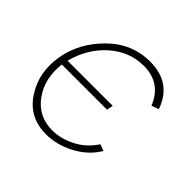

<svg xmlns="http://www.w3.org/2000/svg" viewBox="-138 -671 824 824"><g transform="rotate(45 274.0 -259.5)"><path d="M328 -496Q242 -496 174 -436Q106 -376 81 -280H355L349 -251H75Q64 -156 112.5 -89Q161 -22 246 -22Q297 -22 349 -48.5Q401 -75 434 -126L464 -115Q429 -57 366 -24Q303 9 239 9Q136 9 81.5 -74Q27 -157 45 -263Q62 -366 143 -447Q224 -528 335 -528Q464 -528 505 -410L472 -398Q433 -496 328 -496Z"/></g></svg>

Font: Raleway-v4020 ExtraLight
Style: Italic
Weight: 275
Italic angle: -12°
Designer: Matt McInerney, Pablo Impallari, Rodrigo Fuenzalida
Foundry: Matt McInerney, Pablo Impallari, Rodrigo Fuenzalida
Version: Version 4.020;PS 004.020;hotconv 1.0.88;makeotf.lib2.5.64775